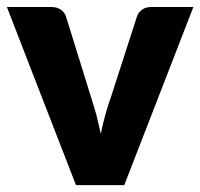

<svg xmlns="http://www.w3.org/2000/svg" viewBox="-22 -539 583 559"><path d="M418 -518.6H541L339.8 0H199.2L-2 -518.6H127Q143.6 -518.6 154.8 -511.2Q166 -502.9 169.9 -491.7L242.2 -258.8Q251 -231.9 258.8 -203.6Q269.5 -158.2 271.5 -149.4Q282.7 -205.6 301.8 -258.8L377 -491.7Q380.9 -502.9 392.1 -511.2Q402.8 -518.6 418 -518.6Z"/></svg>

Font: Lato-ExtraBold
Style: Regular
Weight: 500
Designer: Lukasz Dziedzic with Adam Twardoch and Botio Nikoltchev
Foundry: tyPoland Lukasz Dziedzic
Version: ""